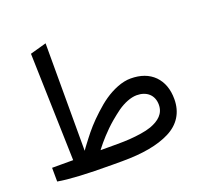

<svg xmlns="http://www.w3.org/2000/svg" viewBox="-118 -813 1001 949"><g transform="rotate(-20 382.0 -338.5)"><path d="M635.3 -200.7C635.3 -153.8 603 -126.5 556.2 -109.4C540.5 -104 522.5 -99.6 502.4 -96.7C461.9 -90.3 423.8 -87.9 377 -87.9H287.6L295.9 -98.6C312 -119.6 350.6 -165.5 397.9 -205.6C414.1 -219.2 430.2 -231.9 446.3 -243.7C479 -266.6 516.6 -282.2 547.9 -282.2C600.1 -282.2 635.3 -251.5 635.3 -200.7ZM547.9 -370.1C525.4 -370.1 502 -365.2 477.1 -355.5C427.7 -335.9 389.2 -307.6 346.7 -268.1C303.7 -228.5 277.8 -198.2 250.5 -162.6C236.3 -144.5 227.5 -132.8 223.1 -126.5C218.8 -120.1 215.3 -115.2 212.9 -111.8V-677.2L127.4 -653.3L143.6 -87.9H32.7L33.2 -15.6C89.4 -5.4 184.6 0 318.8 0H370.6C476.6 0 559.1 -14.6 621.1 -45.9C683.1 -77.1 716.8 -129.9 716.8 -200.7C716.8 -252.9 701.7 -293.9 671.9 -324.7C641.6 -355 600.1 -370.1 547.9 -370.1Z"/></g></svg>

Font: Samim
Style: Regular
Weight: 400
Foundry: DejaVu fonts team - Redesigned by Saber Rastikerdar
Version: Version 4.0.5